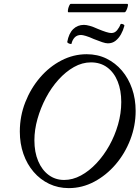

<svg xmlns="http://www.w3.org/2000/svg" viewBox="-20 -955 718 988"><path d="M334 13Q279 13 233 -9Q187 -31 153 -70.5Q119 -110 100.5 -163Q82 -216 82 -278Q82 -357 110 -428.5Q138 -500 186 -556Q234 -612 296 -644Q358 -676 426 -676Q482 -676 528 -653.5Q574 -631 607.5 -591.5Q641 -552 659.5 -499Q678 -446 678 -384Q678 -308 650.5 -236.5Q623 -165 575 -109Q527 -53 465 -20Q403 13 334 13ZM310 -29Q354 -29 396.5 -52Q439 -75 476.5 -115Q514 -155 542.5 -206Q571 -257 587.5 -314.5Q604 -372 604 -430Q604 -490 585.5 -536Q567 -582 532 -608Q497 -634 448 -634Q403 -634 360.5 -610Q318 -586 281 -545Q244 -504 216.5 -452Q189 -400 173 -343.5Q157 -287 157 -233Q157 -172 176.5 -126Q196 -80 230.5 -54.5Q265 -29 310 -29ZM348 -730Q348 -728 342 -729Q336 -730 331 -733Q326 -736 326 -739Q334 -783 356.5 -805Q379 -827 412 -827Q424 -827 442 -822Q460 -817 484 -806Q508 -796 525.5 -790.5Q543 -785 553 -785Q571 -785 583 -800Q595 -815 600 -830Q602 -833 607 -832Q612 -831 616.5 -828.5Q621 -826 620 -822Q614 -799 602.5 -778.5Q591 -758 574.5 -745Q558 -732 535 -732Q524 -732 506 -738Q488 -744 463 -754Q439 -765 422 -770Q405 -775 397 -775Q376 -775 364 -762Q352 -749 348 -730ZM332 -892Q328 -892 329.5 -903Q331 -914 335.5 -924.5Q340 -935 344 -935H635Q640 -935 638 -924.5Q636 -914 631 -903Q626 -892 621 -892Z"/></svg>

Font: Junicode VF
Style: Italic
Weight: 400
Italic angle: -11°
Designer: Peter S. Baker
Version: Version 2.209